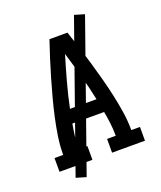

<svg xmlns="http://www.w3.org/2000/svg" viewBox="-161 -919 923 1102"><g transform="rotate(-20 300.0 -368.0)"><path d="M39 0V-84H92Q92 -140 100.5 -195.5Q109 -251 121 -305.5Q133 -360 147.5 -414Q162 -468 177.5 -521.5Q193 -575 210 -628.5Q227 -682 245 -735H355Q373 -682 390 -628.5Q407 -575 422.5 -521.5Q438 -468 452.5 -414Q467 -360 479 -305.5Q491 -251 499.5 -195.5Q508 -140 508 -84H561V0H360V-84H413Q413 -122 408.5 -159.5Q404 -197 397 -235H203Q196 -197 191.5 -159.5Q187 -122 187 -84H240V0ZM219 -319H381Q365 -396 344 -472.5Q323 -549 300 -625Q277 -549 256 -472.5Q235 -396 219 -319ZM175 82 114 64 425 -818 486 -800Z"/></g></svg>

Font: Iosevka Curly Slab MdEx
Style: Regular
Weight: 500
Width: 7
Monospace: yes
Designer: Belleve Invis
Foundry: Belleve Invis
Version: Version 11.1.0; ttfautohint (v1.8.3)